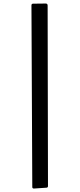

<svg xmlns="http://www.w3.org/2000/svg" viewBox="-20 -819 456 1100"><path d="M243.2 -798.8Q252.9 -797.9 252.9 -787.1L254.9 247.1Q254.9 255.4 246.6 256.3L174.3 261.2Q165 261.2 165 252.4L160.2 -788.1Q160.2 -797.9 169.4 -797.9Z"/></svg>

Font: Wellfleet
Style: Regular
Weight: 400
Designer: Riccardo De Franceschi
Foundry: Riccardo De Franceschi
Version: Version 1.002